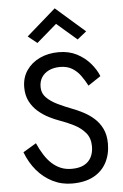

<svg xmlns="http://www.w3.org/2000/svg" viewBox="-62 -994 673 1047"><g transform="rotate(-5 274.0 -470.0)"><path d="M168 -770 118 -810 278 -950 438 -810 388 -770 278 -865ZM112 -226Q128 -190 146.5 -161Q165 -132 187 -112Q209 -92 235.5 -81Q262 -70 295 -70Q335 -70 361.5 -83.5Q388 -97 401.5 -122.5Q415 -148 415 -183Q415 -228 390.5 -257Q366 -286 328.5 -305Q291 -324 251 -338Q225 -347 194.5 -362.5Q164 -378 137 -401Q110 -424 92.5 -457Q75 -490 75 -535Q75 -588 102 -627.5Q129 -667 175 -688.5Q221 -710 278 -710Q335 -710 378 -687.5Q421 -665 450.5 -630.5Q480 -596 494 -560L425 -514Q410 -543 391 -569.5Q372 -596 345 -612.5Q318 -629 279 -629Q244 -629 218 -616.5Q192 -604 178 -582Q164 -560 164 -529Q164 -495 187 -471.5Q210 -448 247 -430Q284 -412 326 -396Q353 -386 384 -370Q415 -354 442 -330.5Q469 -307 486 -272.5Q503 -238 503 -190Q503 -131 478.5 -85.5Q454 -40 407 -15Q360 10 290 10Q233 10 184 -14.5Q135 -39 98.5 -82Q62 -125 40 -183Z"/></g></svg>

Font: Jost
Style: Regular
Weight: 400
Version: Version 3.710